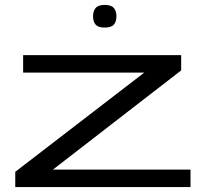

<svg xmlns="http://www.w3.org/2000/svg" viewBox="-20 -760 832 780"><path d="M42 0V-62L566 -465H74V-536H716V-474L195 -71H754V0ZM405 -648Q379 -648 368.5 -660Q358 -672 358 -694Q358 -715 368.5 -727.5Q379 -740 405 -740Q432 -740 442.5 -727.5Q453 -715 453 -694Q453 -672 442.5 -660Q432 -648 405 -648Z"/></svg>

Font: Georama ExtraExtended
Style: Regular
Weight: 400
Width: 8
Designer: Jean-Baptiste Levee
Foundry: Production Type
Version: Version 1.000